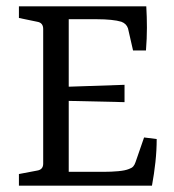

<svg xmlns="http://www.w3.org/2000/svg" viewBox="-20 -589 551 609"><path d="M402 -429 386 -499Q381 -514 365 -520Q352 -524 332 -526Q312 -528 289 -528H198V-314L375 -320V-265L198 -269V-44H309Q333 -44 355 -46Q377 -48 389 -53Q398 -56 402.5 -61Q407 -66 410 -75L437 -153L477 -148Q477 -112 473 -75Q469 -38 462 0H40V-37L98 -48Q117 -51 117 -70V-497Q117 -517 98 -520L40 -532V-569H444Q446 -535 446 -501Q446 -467 443 -429Z"/></svg>

Font: Rasa
Style: Regular
Weight: 400
Designer: Anna Giedrys (Yrsa+Rasa design), David Brezina (Yrsa art-direction, Rasa art-direction, design)
Foundry: Rosetta Type Foundry
Version: Version 2.004